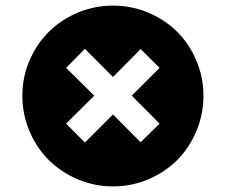

<svg xmlns="http://www.w3.org/2000/svg" viewBox="-20 -648 809 688"><path d="M384.8 -627.9Q451.7 -627.9 511.7 -602.5Q571.8 -577.1 615 -533.9Q658.2 -490.7 683.6 -430.9Q709 -371.1 709 -305.2Q709 -238.3 683.6 -178Q658.2 -117.7 615 -74.5Q571.8 -31.2 511.7 -5.6Q451.7 20 384.8 20Q318.4 20 258.3 -5.6Q198.2 -31.2 154.8 -74.5Q111.3 -117.7 85.7 -178Q60.1 -238.3 60.1 -305.2Q60.1 -371.1 85.7 -430.9Q111.3 -490.7 154.8 -533.9Q198.2 -577.1 258.3 -602.5Q318.4 -627.9 384.8 -627.9ZM452.1 -305.2 551.8 -404.8 483.9 -472.2 384.8 -372.1 284.2 -473.1 216.8 -404.8 317.9 -305.2 216.8 -205.1 284.2 -137.2 384.8 -237.8 483.9 -138.2 551.8 -205.1Z"/></svg>

Font: Modern Pictograms
Style: Normal
Weight: 400
Designer: John Caserta
Foundry: John Caserta
Version: 1.000